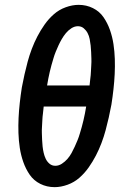

<svg xmlns="http://www.w3.org/2000/svg" viewBox="-20 -763 540 791"><path d="M205 8Q173 8 146 -5.5Q119 -19 102.5 -43Q86 -67 76 -95.5Q66 -124 61.5 -154Q57 -184 56 -215Q55 -246 56.5 -277Q58 -308 61.5 -339.5Q65 -371 70 -403Q75 -430 81 -456.5Q87 -483 94 -509Q101 -535 111 -561.5Q121 -588 134 -613Q147 -638 163.5 -661.5Q180 -685 201.5 -704Q223 -723 250.5 -733Q278 -743 304 -743Q336 -743 363 -729.5Q390 -716 406.5 -692Q423 -668 433 -639.5Q443 -611 447.5 -581Q452 -551 453 -520Q454 -489 452.5 -458Q451 -427 447.5 -395.5Q444 -364 439 -332Q434 -305 428 -278.5Q422 -252 415 -226Q408 -200 398 -173.5Q388 -147 375 -122Q362 -97 345.5 -73.5Q329 -50 307.5 -31Q286 -12 258.5 -2Q231 8 205 8ZM349 -411Q350 -425 352 -439Q354 -453 354.5 -466.5Q355 -480 356 -494Q357 -508 356.5 -521.5Q356 -535 355.5 -548.5Q355 -562 353.5 -575.5Q352 -589 349.5 -602Q347 -615 341 -626.5Q335 -638 325 -646.5Q315 -655 301 -655Q287 -655 274 -646.5Q261 -638 251.5 -626.5Q242 -615 234.5 -602Q227 -589 221 -576Q215 -563 209.5 -549.5Q204 -536 200 -522Q196 -508 192 -494.5Q188 -481 185 -467Q182 -453 179 -439Q176 -425 174 -411ZM208 -80Q222 -80 235 -88.5Q248 -97 258 -108.5Q268 -120 275 -133Q282 -146 288 -159Q294 -172 299.5 -185.5Q305 -199 309 -213Q313 -227 317 -240.5Q321 -254 324 -268Q327 -282 330 -296Q333 -310 335 -324H160Q159 -310 157 -296Q155 -282 154.5 -268.5Q154 -255 153 -241Q152 -227 152.5 -213.5Q153 -200 153.5 -186.5Q154 -173 155.5 -159.5Q157 -146 160 -133Q163 -120 168.5 -108.5Q174 -97 184 -88.5Q194 -80 208 -80Z"/></svg>

Font: Iosevka Curly Semibold
Style: Italic
Weight: 600
Italic angle: -9°
Monospace: yes
Designer: Belleve Invis
Foundry: Belleve Invis
Version: Version 22.1.2; ttfautohint (v1.8.4)